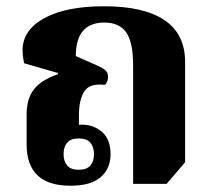

<svg xmlns="http://www.w3.org/2000/svg" viewBox="-20 -581 678 613"><path d="M206 12Q134 12 99.5 -21.5Q65 -55 65 -119V-216Q65 -266 88.5 -296Q112 -326 165 -344V-348L57 -379Q54 -394 53 -404Q52 -414 52 -420Q52 -485 121.5 -523Q191 -561 312 -561Q440 -561 505.5 -516.5Q571 -472 571 -383V-63L512 6H405V-372Q405 -446 383 -477.5Q361 -509 313 -509Q268 -509 245 -482.5Q222 -456 222 -402L290 -372Q310 -363 317.5 -355.5Q325 -348 325 -336Q325 -320 315 -310Q266 -316 249 -289Q232 -262 232 -213V-159L205 -174Q211 -178 220.5 -180.5Q230 -183 242 -183Q279 -183 306 -159.5Q333 -136 333 -89Q333 -42 301 -15Q269 12 206 12ZM231 -39Q257 -39 268.5 -52.5Q280 -66 280 -89Q280 -112 268.5 -125.5Q257 -139 231 -139Q206 -139 194.5 -125.5Q183 -112 183 -89Q183 -66 194.5 -52.5Q206 -39 231 -39Z"/></svg>

Font: Noto Serif Thai ExtraBold
Style: Regular
Weight: 800
Version: Version 2.001